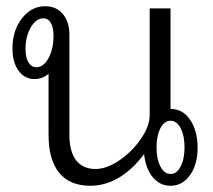

<svg xmlns="http://www.w3.org/2000/svg" viewBox="-20 -587 685 617"><path d="M615 -112Q615 -58 590.5 -24Q566 10 528 10Q494 10 471 -17.5Q448 -45 443 -92Q406 -42 362 -16Q318 10 270 10Q204 10 170 -32Q136 -74 136 -154V-350Q117 -333 91 -333Q59 -333 39.5 -360Q20 -387 20 -431Q20 -489 50.5 -528Q81 -567 125 -567Q161 -567 182 -542Q203 -517 203 -475V-154Q203 -100 224.5 -72Q246 -44 287 -44Q323 -44 364 -72Q405 -100 433 -141Q461 -182 461 -217V-560H528V-237H529Q567 -237 591 -202Q615 -167 615 -112ZM152 -471Q152 -498 143.5 -513Q135 -528 119 -528Q96 -528 79 -499Q62 -470 62 -430Q62 -402 71.5 -386.5Q81 -371 97 -371Q120 -371 136 -400.5Q152 -430 152 -471ZM573 -114Q573 -151 560.5 -175Q548 -199 528 -199Q508 -199 495.5 -175Q483 -151 483 -114Q483 -76 495.5 -52Q508 -28 528 -28Q548 -28 560.5 -52Q573 -76 573 -114Z"/></svg>

Font: KoHo
Style: Regular
Weight: 400
Version: Version 1.000; ttfautohint (v1.6)